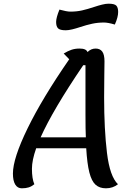

<svg xmlns="http://www.w3.org/2000/svg" viewBox="-20 -997 714 1040"><path d="M545 -589 544 -470Q544 -296 559.5 -168.5Q575 -41 619 1Q591 23 554 23Q519 23 497.5 3.5Q476 -16 464 -63Q452 -110 447 -194H176Q153 -129 153 -83Q153 -29 166 1Q151 13 135.5 18Q120 23 98 23Q75 23 62.5 2.5Q50 -18 50 -57Q50 -139 129.5 -302Q209 -465 355 -676L325 -707Q348 -721 367.5 -727.5Q387 -734 411 -734Q447 -734 454 -715Q473 -734 498 -734Q522 -734 534 -717.5Q546 -701 546 -665Q546 -618 545 -589ZM445 -253Q443 -290 443 -378V-644H431Q266 -401 200 -253ZM284 -878Q284 -901 302 -945Q342 -934 361 -934Q395 -934 424 -940.5Q453 -947 492 -960Q513 -967 533 -972Q553 -977 568 -977Q600 -977 610 -966.5Q620 -956 620 -932Q620 -904 602 -864Q565 -875 543 -875Q510 -875 479.5 -868.5Q449 -862 413 -850Q392 -843 371.5 -838Q351 -833 336 -833Q305 -833 294.5 -843.5Q284 -854 284 -878Z"/></svg>

Font: Lemonada Light
Style: Regular
Weight: 300
Designer: Mohamed Gaber (Arabic) Eduardo Tunni (Latin)
Foundry: Kief Type Foundry
Version: Version 3.006